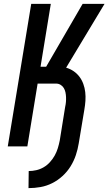

<svg xmlns="http://www.w3.org/2000/svg" viewBox="-20 -755 559 990"><path d="M127 215 128 127Q147 127 167 122.5Q187 118 205 107.5Q223 97 237.5 81Q252 65 262 47Q272 29 278 9.5Q284 -10 288 -30L316 -204Q319 -217 320 -229.5Q321 -242 320.5 -254.5Q320 -267 317.5 -279Q315 -291 309 -301Q303 -311 292.5 -317.5Q282 -324 269 -324H174L121 0H20L141 -735H242L189 -411H218L406 -735H519L321 -406Q342 -400 359.5 -388Q377 -376 389.5 -359.5Q402 -343 409.5 -322.5Q417 -302 419.5 -280Q422 -258 420.5 -235.5Q419 -213 415 -190L386 -16Q381 15 371 45Q361 75 344 102.5Q327 130 302.5 152.5Q278 175 249 189.5Q220 204 189 209.5Q158 215 127 215Z"/></svg>

Font: Iosevka Semibold Oblique
Style: Regular
Weight: 600
Italic angle: -9°
Monospace: yes
Designer: Belleve Invis
Foundry: Belleve Invis
Version: Version 32.5.0; ttfautohint (v1.8.4)